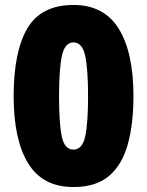

<svg xmlns="http://www.w3.org/2000/svg" viewBox="-20 -744 593 774"><path d="M518 -356Q518 -246 495.5 -163.5Q473 -81 420.5 -35.5Q368 10 276 10Q152 10 93.5 -85.5Q35 -181 35 -356Q35 -536 90.5 -630Q146 -724 276 -724Q399 -724 458.5 -628.5Q518 -533 518 -356ZM218 -356Q218 -247 229 -194Q240 -141 276 -141Q312 -141 323.5 -194Q335 -247 335 -356Q335 -464 323.5 -518.5Q312 -573 276 -573Q241 -573 229.5 -518.5Q218 -464 218 -356Z"/></svg>

Font: Noto Sans Ethiopic SemiCondensed Black
Style: Regular
Weight: 900
Width: 4
Designer: Monotype Design Team
Foundry: Monotype Imaging Inc.
Version: Version 2.102; ttfautohint (v1.8.4.7-5d5b)